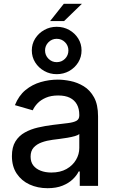

<svg xmlns="http://www.w3.org/2000/svg" viewBox="-20 -967 604 999"><path d="M227.5 12.2Q175.8 12.2 133.8 -7.1Q91.8 -26.4 66.9 -63.7Q42 -101.1 42 -154.8Q42 -201.7 60.3 -231.2Q78.6 -260.7 109.4 -277.8Q140.1 -294.9 177.5 -303.5Q214.8 -312 253.4 -316.9Q302.2 -322.8 332.5 -326.4Q362.8 -330.1 377.7 -338.4Q392.6 -346.7 392.6 -366.2V-369.1Q392.6 -401.4 380.1 -423.8Q367.7 -446.3 343.5 -458.3Q319.3 -470.2 282.7 -470.2Q245.6 -470.2 219 -458.7Q192.4 -447.3 175.5 -429.7Q158.7 -412.1 150.4 -393.1L57.6 -419.9Q77.6 -469.7 112.8 -498.5Q147.9 -527.3 191.9 -540Q235.8 -552.7 280.8 -552.7Q311 -552.7 346.9 -545.4Q382.8 -538.1 415.5 -518.3Q448.2 -498.5 469.2 -460.7Q490.2 -422.9 490.2 -361.3V0H395V-74.7H389.2Q379.4 -54.2 358.6 -34.2Q337.9 -14.2 305.4 -1Q272.9 12.2 227.5 12.2ZM247.1 -69.3Q293.5 -69.3 325.9 -87.6Q358.4 -106 375.5 -135.3Q392.6 -164.6 392.6 -196.8V-270Q386.7 -263.7 369.6 -258.8Q352.5 -253.9 330.6 -250.2Q308.6 -246.6 287.8 -243.9Q267.1 -241.2 254.4 -239.7Q223.6 -235.8 197.3 -226.3Q170.9 -216.8 155 -199.2Q139.2 -181.6 139.2 -151.9Q139.2 -124.5 153.1 -106.4Q167 -88.4 191.4 -78.9Q215.8 -69.3 247.1 -69.3ZM240.7 -857.4 312 -947.3H406.2L313.5 -857.4ZM274.9 -581.1Q239.7 -581.1 210.2 -597.7Q180.7 -614.3 163.1 -642.3Q145.5 -670.4 145.5 -704.6Q145.5 -738.8 163.1 -766.6Q180.7 -794.4 210.2 -811Q239.7 -827.6 274.9 -827.6Q311 -827.6 340.3 -811Q369.6 -794.4 387 -766.6Q404.3 -738.8 404.3 -704.6Q404.3 -670.4 387 -642.3Q369.6 -614.3 340.3 -597.7Q311 -581.1 274.9 -581.1ZM274.9 -643.6Q300.8 -643.6 318.4 -661.4Q335.9 -679.2 335.9 -704.6Q335.9 -729.5 318.4 -747.3Q300.8 -765.1 274.9 -765.1Q250 -765.1 232.2 -747.3Q214.4 -729.5 214.4 -704.6Q214.4 -679.2 232.2 -661.4Q250 -643.6 274.9 -643.6Z"/></svg>

Font: Inter Cardless
Style: Regular
Weight: 400
Designer: Rasmus Andersson
Foundry: rsms
Version: Version 4.001;git-9221beed3